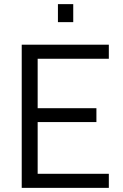

<svg xmlns="http://www.w3.org/2000/svg" viewBox="-20 -908 593 928"><path d="M334 -801V-888H260V-801ZM506 0V-68H162V-318H446V-385H162V-624H506V-692H85V0Z"/></svg>

Font: RazerF5
Style: Regular
Weight: 400
Foundry: Razer Inc.
Version: Version 2